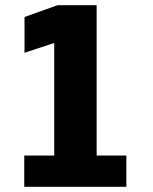

<svg xmlns="http://www.w3.org/2000/svg" viewBox="-20 -720 590 740"><path d="M73.5 0V-120.5H189V-554.5L74.5 -516.5V-654.5L202 -700H352.5V-120.5H467V0Z"/></svg>

Font: Trispace SemiCondensed
Style: Bold
Weight: 700
Width: 4
Designer: Tyler Finck
Foundry: Etcetera Type Company
Version: Version 1.210; ttfautohint (v1.8.3)